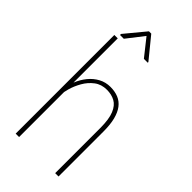

<svg xmlns="http://www.w3.org/2000/svg" viewBox="-274 -964 1032 1032"><g transform="rotate(45 241.5 -448.0)"><path d="M105.5 -750V0H79.6V-750ZM101.1 -311 87.4 -339.4Q91.3 -377.9 105.5 -413.6Q119.6 -449.2 142.6 -477.3Q165.5 -505.4 195.8 -521.7Q226.1 -538.1 262.7 -538.1Q296.9 -538.1 323.5 -527.1Q350.1 -516.1 368.2 -492.4Q386.2 -468.8 395.8 -431.4Q405.3 -394 405.3 -341.8V0H379.9V-342.3Q379.9 -410.2 364.5 -447.3Q349.1 -484.4 322.3 -499Q295.4 -513.7 259.8 -513.7Q218.3 -513.7 188.7 -491.2Q159.2 -468.8 140.1 -435.3Q121.1 -401.9 111.6 -367.9Q102.1 -334 101.1 -311ZM214.8 -895.5 312 -776.4V-771.5H282.7L205.6 -868.7L129.9 -771.5H101.1V-779.3L197.3 -895.5Z"/></g></svg>

Font: Roboto Condensed Thin
Style: Regular
Weight: 250
Width: 3
Designer: Christian Robertson
Foundry: Google
Version: Version 3.009; 2024